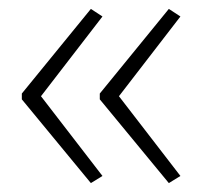

<svg xmlns="http://www.w3.org/2000/svg" viewBox="-20 -543 453 431"><path d="M29 -333 184 -523 210 -506 72 -327 210 -148 184 -132 29 -320ZM204 -333 359 -523 385 -506 247 -327 385 -148 359 -132 204 -320Z"/></svg>

Font: Noto Sans Tamil UI ExtraLight
Style: Regular
Weight: 200
Designer: Jelle Bosma - Monotype Design Team
Foundry: Monotype Imaging Inc.
Version: Version 2.004; ttfautohint (v1.8.4.7-5d5b)